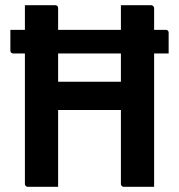

<svg xmlns="http://www.w3.org/2000/svg" viewBox="-20 -720 690 740"><path d="M20 -605H619Q624 -605 627 -602Q630 -599 630 -594Q630 -574 630 -554.5Q630 -535 630 -514H31Q26 -514 23 -517Q20 -520 20 -525Q20 -546 20 -565.5Q20 -585 20 -605ZM76 -700Q106 -700 135 -700Q164 -700 193 -700Q198 -700 201 -697Q204 -694 204 -689Q204 -603 204 -517Q204 -431 204 -344.5Q204 -258 204 -172Q204 -86 204 0Q175 0 146 0Q117 0 87 0Q84 0 81.5 -1.5Q79 -3 77.5 -5.5Q76 -8 76 -11Q76 -108 76 -205.5Q76 -303 76 -400.5Q76 -498 76 -595Q76 -622 76 -648Q76 -674 76 -700ZM133 -405H394Q408 -405 422 -405Q436 -405 449 -405L482 -415L505 -296H144Q142 -296 140 -297Q138 -298 136.5 -299.5Q135 -301 134 -303Q133 -305 133 -307ZM574 0Q545 0 516 0Q487 0 457 0Q454 0 451.5 -1.5Q449 -3 447.5 -5.5Q446 -8 446 -11Q446 -97 446 -183Q446 -269 446 -355.5Q446 -442 446 -528Q446 -614 446 -700Q476 -700 505 -700Q534 -700 563 -700Q565 -700 567 -699Q569 -698 570.5 -696.5Q572 -695 573 -693Q574 -691 574 -689Q574 -617 574 -543.5Q574 -470 574 -397.5Q574 -325 574 -252.5Q574 -180 574 -107Q574 -79 574 -51.5Q574 -24 574 0Z"/></svg>

Font: Recursive SemiBold
Style: Regular
Weight: 600
Version: Version 1.085